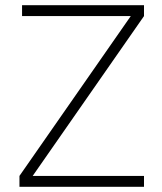

<svg xmlns="http://www.w3.org/2000/svg" viewBox="-20 -720 625 740"><path d="M65 -700H535V-658L106 -42H535V0H55V-42L484 -658H65Z"/></svg>

Font: Retni Sans Light
Style: Regular
Weight: 300
Designer: Vitaly Kuzmin
Foundry: ParaType Ltd.
Version: Version 1.00;March 2, 2019;FontCreator 11.5.0.2425 64-bit; t